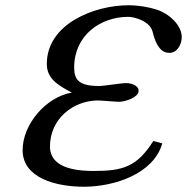

<svg xmlns="http://www.w3.org/2000/svg" viewBox="-20 -704 711 730"><path d="M563 -168C500 -68 445 -54 335 -54C226 -54 170 -85 170 -147C170 -251 257 -322 353 -322C366 -322 418 -317 433 -317C455 -317 507 -333 507 -359C507 -380 477 -388 460 -388C438 -388 376 -377 357 -377C281 -377 262 -400 262 -447C262 -570 362 -640 468 -640C490 -640 550 -624 560 -584C574 -525 596 -503 624 -503C654 -503 671 -535 671 -563C671 -610 620 -654 574 -668C545 -677 508 -684 468 -684C340 -684 158 -614 158 -461C158 -406 198 -381 253 -352C154 -335 66 -231 66 -133C66 -27 193 6 299 6C416 6 565 -44 597 -159Z"/></svg>

Font: XITS
Style: Italic
Weight: 400
Italic angle: -16.33°
Designer: MicroPress Inc., with final additions and corrections provided by Coen Hoffman, Elsevier (retired)
Version: Version 1.302